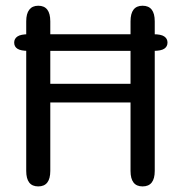

<svg xmlns="http://www.w3.org/2000/svg" viewBox="-20 -644 632 670"><path d="M29.5 -495.5Q29.5 -509 41 -516.8Q52.5 -524.5 79 -524.5H515.5Q542 -524.5 553.2 -516.8Q564.5 -509 564.5 -495.5Q564.5 -481.5 553.2 -474Q542 -466.5 515.5 -466.5H79Q52.5 -466.5 41 -473.8Q29.5 -481 29.5 -495.5ZM435.5 -569.5Q435.5 -624 477.5 -624Q520 -624 520 -569.5V-47.5Q520 6.5 477.5 6.5Q435.5 6.5 435.5 -47.5V-286.5H155.5V-47.5Q155.5 6.5 113.5 6.5Q71.5 6.5 71.5 -47.5V-569.5Q71.5 -596.5 82.2 -610.2Q93 -624 113.5 -624Q155.5 -624 155.5 -569.5V-351.5H435.5Z"/></svg>

Font: Sono
Style: Regular
Weight: 400
Designer: Tyler Finck
Foundry: Tyler Finck
Version: Version 2.112